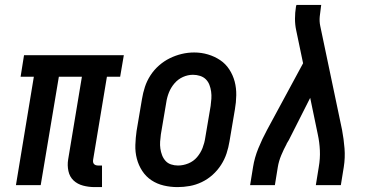

<svg xmlns="http://www.w3.org/2000/svg" viewBox="-20 -755 1540 783"><path d="M366 8Q342 8 319 2Q296 -4 280 -19Q264 -34 259 -57.5Q254 -81 258 -105L314 -442H220L146 0H45L118 -442H64L78 -530H485L470 -442H416L360 -105Q359 -100 359.5 -95Q360 -90 363 -86.5Q366 -83 370.5 -81.5Q375 -80 380 -80H396V8Z M704 8Q675 8 647.5 1.5Q620 -5 597.5 -20Q575 -35 560 -58Q545 -81 538 -108Q531 -135 532 -164Q533 -193 537 -221L559 -351Q563 -376 571 -400.5Q579 -425 593.5 -447.5Q608 -470 628.5 -488Q649 -506 672.5 -517.5Q696 -529 721 -535Q746 -541 772 -541Q801 -541 828 -533Q855 -525 877.5 -510Q900 -495 915 -472Q930 -449 937 -422.5Q944 -396 943.5 -366.5Q943 -337 938 -309L916 -179Q912 -154 904 -129.5Q896 -105 881.5 -82.5Q867 -60 847 -42Q827 -24 803 -12.5Q779 -1 754 3.5Q729 8 704 8ZM706 -80Q727 -80 748 -88.5Q769 -97 783.5 -114Q798 -131 806 -151.5Q814 -172 817 -193L839 -323Q841 -338 842 -352.5Q843 -367 841 -381.5Q839 -396 834 -409Q829 -422 819.5 -431.5Q810 -441 796 -445.5Q782 -450 767 -450Q746 -450 726 -441Q706 -432 691.5 -415Q677 -398 669 -378Q661 -358 658 -337L636 -207Q634 -192 633 -177.5Q632 -163 634 -149Q636 -135 641 -122Q646 -109 655 -99Q664 -89 677.5 -84.5Q691 -80 706 -80Z M1000 0 1012 -74Q1018 -112 1033.5 -150Q1049 -188 1069 -225L1216 -497L1188 -631Q1183 -654 1183 -678.5Q1183 -703 1187 -728L1189 -735H1290L1289 -728Q1286 -708 1284 -688Q1282 -668 1286 -649L1375 -225Q1382 -188 1385 -150Q1388 -112 1382 -74L1370 0H1268L1280 -74Q1286 -108 1284.5 -141.5Q1283 -175 1276 -207L1245 -356L1158 -184Q1156 -180 1153.5 -176.5Q1151 -173 1149 -169V-168Q1137 -146 1127 -122Q1117 -98 1113 -74L1101 0Z"/></svg>

Font: Iosevka Curly Slab SmBdObl
Style: Regular
Weight: 600
Italic angle: -9°
Monospace: yes
Designer: Belleve Invis
Foundry: Belleve Invis
Version: Version 11.0.0; ttfautohint (v1.8.3)